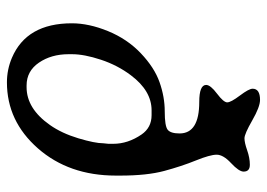

<svg xmlns="http://www.w3.org/2000/svg" viewBox="-126 -626 756 543"><g transform="rotate(90 251.5 -355.0)"><path d="M306.2 -406.2H292.5Q237.3 -406.2 193.4 -347.7Q165 -310.1 149.4 -262.9Q133.8 -215.8 133.8 -181.2V-171.4Q133.8 -122.6 157.7 -87.6Q181.6 -52.7 222.2 -52.7H227.1Q287.6 -52.7 334 -118.7Q357.4 -151.9 371.6 -199Q385.7 -246.1 385.7 -269.5L387.2 -284.2V-297.9Q387.2 -339.4 360.8 -377.9Q341.3 -406.2 306.2 -406.2ZM357.9 -485.4Q357.9 -541 269 -541Q220.7 -541 220.7 -560.5Q220.7 -572.8 245.4 -591.3Q270 -609.9 270 -620.1Q270 -630.4 250.7 -656Q231.4 -681.6 231.4 -691.9Q231.4 -712.9 263.2 -712.9Q282.7 -712.9 321 -690.9Q359.4 -668.9 371.6 -668.9Q383.8 -668.9 405.5 -676.5Q427.2 -684.1 446.5 -684.1Q465.8 -684.1 465.8 -666.5Q465.8 -653.3 441.9 -631.1Q418 -608.9 418 -590.3Q418 -571.8 434.3 -531.5Q450.7 -491.2 463.9 -442.1Q477.1 -393.1 477.1 -317.9V-305.2Q477.1 -172.4 400.1 -84.7Q323.2 2.9 213.4 2.9Q177.2 2.9 144 -11.2Q46.4 -52.7 46.4 -180.7Q46.4 -229 68.6 -283.2Q90.8 -337.4 131.1 -375.7Q171.4 -414.1 212.9 -428.7Q254.4 -443.4 295.7 -443.4Q336.9 -443.4 347.4 -451.7Q357.9 -460 357.9 -485.4Z"/></g></svg>

Font: Averia Libre
Style: Italic
Weight: 400
Italic angle: -7.90001°
Version: Version 1.002